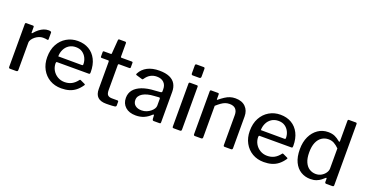

<svg xmlns="http://www.w3.org/2000/svg" viewBox="-36 -1416 3996 2100"><g transform="rotate(20 1962.0 -366.0)"><path d="M86 0Q78 0 74 -4Q70 -8 70 -16V-515Q70 -530 83 -530H160Q172 -530 172 -517V-454Q172 -448 175.5 -447Q179 -446 183 -451Q208 -481 233.5 -500.5Q259 -520 285 -530Q311 -540 337 -540Q372 -540 372 -526V-448Q372 -436 361 -438Q349 -441 335.5 -442Q322 -443 308 -443Q287 -443 264 -434Q241 -425 221.5 -409.5Q202 -394 189 -375Q176 -356 176 -336V-17Q176 0 157 0H86Z M533 -228Q533 -183 554.5 -146.5Q576 -110 612.5 -88.5Q649 -67 694 -67Q740 -67 776 -86Q812 -105 842 -145Q845 -149 848 -149.5Q851 -150 857 -147L908 -123Q919 -118 910 -107Q882 -66 848.5 -40Q815 -14 774 -2Q733 10 683 10Q607 10 549 -24Q491 -58 457.5 -119Q424 -180 424 -259Q424 -346 458 -408.5Q492 -471 550.5 -505.5Q609 -540 681 -540Q755 -540 810.5 -507.5Q866 -475 897 -414Q928 -353 928 -266Q928 -257 926 -250.5Q924 -244 913 -244H543Q538 -244 535.5 -239.5Q533 -235 533 -228ZM806 -307Q817 -307 820 -310Q823 -313 823 -321Q823 -359 806.5 -393Q790 -427 759.5 -448Q729 -469 684 -469Q637 -469 603.5 -446.5Q570 -424 552.5 -387Q535 -350 535 -308Z M1188 -454Q1179 -454 1179 -444V-151Q1179 -108 1195 -92.5Q1211 -77 1244 -77H1308Q1314 -77 1317 -73.5Q1320 -70 1320 -65V-22Q1320 -9 1305 -5Q1292 -3 1273 -2Q1254 -1 1235.5 -0.5Q1217 0 1203 0Q1138 0 1105.5 -30.5Q1073 -61 1073 -125V-442Q1073 -454 1063 -454H988Q975 -454 975 -466V-519Q975 -530 987 -530H1067Q1075 -530 1075 -539L1087 -696Q1088 -710 1099 -710H1168Q1181 -710 1181 -694V-539Q1181 -530 1190 -530H1310Q1322 -530 1322 -519V-466Q1322 -454 1308 -454Z M1722 -60Q1687 -26 1645 -8Q1603 10 1551 10Q1473 10 1429 -30Q1385 -70 1385 -135Q1385 -190 1416.5 -229Q1448 -268 1509 -291Q1570 -314 1657 -318L1721 -323Q1728 -324 1732.5 -327Q1737 -330 1737 -338V-363Q1737 -412 1707.5 -440.5Q1678 -469 1626 -469Q1586 -469 1553 -451Q1520 -433 1495 -395Q1491 -390 1488 -388Q1485 -386 1478 -388L1410 -408Q1405 -410 1403.5 -413.5Q1402 -417 1407 -427Q1435 -481 1491.5 -510.5Q1548 -540 1630 -540Q1702 -540 1748.5 -519.5Q1795 -499 1817 -460.5Q1839 -422 1839 -370V-17Q1839 -7 1836 -3.5Q1833 0 1824 0H1757Q1749 0 1745.5 -5.5Q1742 -11 1741 -20L1739 -58Q1737 -74 1722 -60ZM1737 -249Q1737 -266 1723 -264L1669 -260Q1629 -258 1596 -249.5Q1563 -241 1539.5 -227Q1516 -213 1503 -193.5Q1490 -174 1490 -148Q1490 -109 1517.5 -86.5Q1545 -64 1592 -64Q1622 -64 1648.5 -74.5Q1675 -85 1694 -101Q1715 -118 1726 -136Q1737 -154 1737 -171V-249Z M2081 -19Q2081 -8 2076.5 -4Q2072 0 2061 0H1993Q1982 0 1978.5 -3.5Q1975 -7 1975 -16V-515Q1975 -530 1989 -530H2069Q2081 -530 2081 -516ZM2084 -636Q2084 -615 2064 -615H1990Q1979 -615 1975.5 -620Q1972 -625 1972 -634V-725Q1972 -742 1987 -742H2070Q2084 -742 2084 -726Z M2238 0Q2222 0 2222 -16V-515Q2222 -530 2235 -530H2314Q2326 -530 2326 -517V-462Q2326 -457 2328.5 -455.5Q2331 -454 2336 -459Q2367 -484 2395 -502.5Q2423 -521 2452 -530.5Q2481 -540 2515 -540Q2591 -540 2633 -498Q2675 -456 2675 -387V-18Q2675 0 2658 0H2584Q2576 0 2572.5 -3.5Q2569 -7 2569 -16V-366Q2569 -410 2546 -435Q2523 -460 2475 -460Q2448 -460 2425 -451.5Q2402 -443 2379 -426.5Q2356 -410 2328 -385V-17Q2328 0 2309 0H2238Z M2891 -228Q2891 -183 2912.5 -146.5Q2934 -110 2970.5 -88.5Q3007 -67 3052 -67Q3098 -67 3134 -86Q3170 -105 3200 -145Q3203 -149 3206 -149.5Q3209 -150 3215 -147L3266 -123Q3277 -118 3268 -107Q3240 -66 3206.5 -40Q3173 -14 3132 -2Q3091 10 3041 10Q2965 10 2907 -24Q2849 -58 2815.5 -119Q2782 -180 2782 -259Q2782 -346 2816 -408.5Q2850 -471 2908.5 -505.5Q2967 -540 3039 -540Q3113 -540 3168.5 -507.5Q3224 -475 3255 -414Q3286 -353 3286 -266Q3286 -257 3284 -250.5Q3282 -244 3271 -244H2901Q2896 -244 2893.5 -239.5Q2891 -235 2891 -228ZM3164 -307Q3175 -307 3178 -310Q3181 -313 3181 -321Q3181 -359 3164.5 -393Q3148 -427 3117.5 -448Q3087 -469 3042 -469Q2995 -469 2961.5 -446.5Q2928 -424 2910.5 -387Q2893 -350 2893 -308Z M3766 0Q3759 0 3754.5 -4Q3750 -8 3750 -16V-54Q3750 -61 3746 -62Q3742 -63 3737 -58Q3724 -46 3704 -30Q3684 -14 3654 -2Q3624 10 3583 10Q3521 10 3471.5 -20Q3422 -50 3393.5 -109.5Q3365 -169 3365 -258Q3365 -343 3395 -406Q3425 -469 3477 -504.5Q3529 -540 3594 -540Q3641 -540 3673.5 -525Q3706 -510 3732 -487Q3740 -480 3744 -481.5Q3748 -483 3748 -494V-727Q3748 -742 3761 -742H3841Q3854 -742 3854 -727V-17Q3854 -8 3850 -4Q3846 0 3835 0H3766ZM3748 -406Q3719 -435 3690 -451Q3661 -467 3625 -467Q3581 -467 3546.5 -444Q3512 -421 3492.5 -375.5Q3473 -330 3473 -261Q3473 -191 3493 -147Q3513 -103 3546.5 -82.5Q3580 -62 3620 -62Q3656 -62 3685 -79Q3714 -96 3731 -121.5Q3748 -147 3748 -172V-406Z"/></g></svg>

Font: Libre Franklin Thin Medium
Style: Regular
Weight: 500
Version: Version 3.000